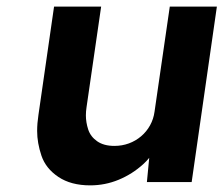

<svg xmlns="http://www.w3.org/2000/svg" viewBox="-20 -549 674 579"><path d="M252 10Q194 10 156 -15.5Q118 -41 105 -79.5Q92 -118 92 -154Q92 -177 96 -203L143 -529H285L241 -226Q239 -213 239 -201Q239 -180 246 -158.5Q253 -137 273 -123Q293 -109 325 -109Q348 -109 368.5 -116.5Q389 -124 405.5 -138Q422 -152 432.5 -171Q443 -190 446 -212L492 -529H634L558 0H423L430 -73Q422 -63 412 -54Q379 -24 338 -7Q297 10 252 10Z"/></svg>

Font: Lexend SemBd
Style: Italic
Weight: 600
Italic angle: -8.13011°
Designer: Bonnie Shaver-Troup, Thomas Jockin
Foundry: Lexend
Version: Version 1.007